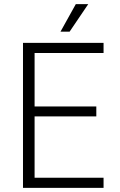

<svg xmlns="http://www.w3.org/2000/svg" viewBox="-20 -907 581 927"><path d="M91 -700H480V-651H147V-393H445V-345H147V-49H480V0H91ZM346 -887H406L316 -754H272Z"/></svg>

Font: Sarabun ExtraLight
Style: Regular
Weight: 275
Designer: Suppakit Chalermlarp | Katatrad Co.,Ltd.
Foundry: Cadson Demak Co.,Ltd.
Version: Version 1.000; ttfautohint (v1.6)